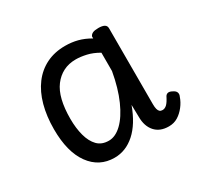

<svg xmlns="http://www.w3.org/2000/svg" viewBox="-99 -1020 677 653"><g transform="rotate(-30 240.0 -693.0)"><path d="M180 -486Q120 -486 84.5 -535Q49 -584 49 -673Q49 -724 60.5 -766Q72 -808 94.5 -838Q117 -868 149.5 -884Q182 -900 223 -900Q249 -900 272 -894Q295 -888 319 -874V-882Q322 -889 329.5 -892.5Q337 -896 352 -896Q367 -896 375 -891.5Q383 -887 383 -877V-579Q383 -567 385 -559.5Q387 -552 391 -548.5Q395 -545 402 -545Q411 -545 419 -552.5Q427 -560 437 -580Q441 -586 447.5 -587Q454 -588 463 -583Q474 -578 476.5 -570.5Q479 -563 475 -555Q469 -537 456.5 -521Q444 -505 428.5 -495.5Q413 -486 393 -486Q358 -486 339 -507.5Q320 -529 320 -565Q320 -577 319.5 -589Q319 -601 319 -613Q296 -550 260 -518Q224 -486 180 -486ZM115 -676Q115 -639 123 -609.5Q131 -580 147.5 -563Q164 -546 192 -546Q218 -546 243 -570Q268 -594 288 -639Q308 -684 319 -746V-818Q295 -832 272.5 -837Q250 -842 232 -842Q204 -842 182.5 -831Q161 -820 145.5 -799.5Q130 -779 122.5 -748Q115 -717 115 -676Z"/></g></svg>

Font: Playwrite GB S Light
Style: Regular
Weight: 300
Designer: Veronika Burian, José Scaglione
Foundry: TypeTogether
Version: Version 1.002